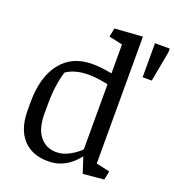

<svg xmlns="http://www.w3.org/2000/svg" viewBox="-139 -873 907 993"><g transform="rotate(20 314.5 -376.5)"><path d="M135.7 -270V-211.9Q135.7 -131.8 169.9 -89.8Q204.1 -47.9 261.2 -47.9Q296.9 -47.9 332 -67.4Q367.2 -86.9 390.1 -109.9V-468.8Q326.7 -481.9 283.2 -481.9Q207 -481.9 160.2 -449.2Q135.7 -369.6 135.7 -270ZM47.9 -201.7V-247.1Q47.9 -384.3 109.4 -462.4Q170.9 -540.5 281.2 -540.5Q325.2 -540.5 390.1 -528.8V-687.5L315.4 -704.1L325.2 -752L478 -762.7V-64.5L552.7 -47.9L543 0L428.2 10.7L399.9 -75.7Q332 12.7 234.4 10.7Q147.5 10.7 97.7 -43.9Q47.9 -98.6 47.9 -201.7ZM548.3 -752H629.4V-731.4L598.6 -564.9H548.3Z"/></g></svg>

Font: NoticiaText-Regular
Style: Regular
Weight: 400
Designer: JM Sole
Foundry: JM Sole
Version: Version 1.003